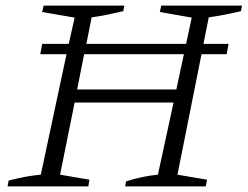

<svg xmlns="http://www.w3.org/2000/svg" viewBox="-20 -667 886 687"><path d="M7 0 11 -21Q77 -38 126 -42L218 -473H124L131 -510H226L247 -604L131 -624L136 -647H425L421 -627Q386 -619 359 -613.5Q332 -608 308 -605L289 -510H646L666 -604L552 -624L557 -647H846L842 -627Q803 -618 776.5 -613Q750 -608 727 -605L708 -510H798L791 -473H701L615 -42L721 -24L716 0H428L431 -18Q491 -37 545 -42L601 -300H247L195 -42L300 -24L296 0ZM256 -347H611L638 -473H281Z"/></svg>

Font: Piazzolla SC Light
Style: Italic
Weight: 300
Italic angle: -11.3°
Designer: Juan Pablo del Peral
Foundry: Huerta Tipografica
Version: Version 1.330